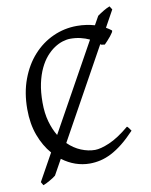

<svg xmlns="http://www.w3.org/2000/svg" viewBox="-86 -757 708 898"><g transform="rotate(-10 268.0 -308.0)"><path d="M109.9 -304.2Q109.9 -253.9 121.1 -214.1Q132.3 -174.3 150.9 -143.6L379.9 -556.2Q360.4 -565.4 337.9 -570.8Q315.4 -576.2 289.1 -576.2Q272.5 -576.2 252.7 -570.1Q232.9 -564 212.9 -550.8Q192.9 -537.6 174.3 -516.4Q155.8 -495.1 141.4 -464.8Q127 -434.6 118.4 -394.8Q109.9 -355 109.9 -304.2ZM497.1 -103Q465.8 -69.8 437.3 -47.1Q408.7 -24.4 382.1 -10.7Q355.5 2.9 329.8 8.8Q304.2 14.6 278.8 14.6Q244.6 14.6 211.4 3.2Q178.2 -8.3 148.4 -30.8L107.9 42Q103.5 45.9 95.5 51Q87.4 56.2 78.6 61.3Q69.8 66.4 61.3 70.6Q52.7 74.7 46.9 76.7L37.6 60.5L108.9 -67.9Q75.2 -106.4 54.7 -161.4Q34.2 -216.3 34.2 -286.1Q34.2 -364.3 57.9 -427.7Q81.5 -491.2 122.1 -536.1Q162.6 -581.1 216.3 -605.5Q270 -629.9 330.1 -629.9Q353.5 -629.9 374.5 -626.7Q395.5 -623.5 414.1 -618.2L437 -659.2Q451.2 -669.4 466.8 -678.7Q482.4 -688 496.6 -693.4L506.8 -677.2L462.9 -597.7Q469.7 -593.8 476.1 -589.6Q482.4 -585.4 487.8 -581.1Q490.7 -578.6 486.3 -571.3Q481.9 -564 474.4 -554.7Q466.8 -545.4 458.3 -536.1Q449.7 -526.9 443.8 -521L426.8 -523.9L423.3 -526.9L186.5 -99.1Q214.8 -71.3 248.3 -57.6Q281.7 -43.9 314 -43.9Q340.3 -43.9 382.8 -62Q425.3 -80.1 479 -125Q481.4 -124 484.1 -120.8Q486.8 -117.7 489.3 -114.3Q491.7 -110.8 493.7 -107.7Q495.6 -104.5 497.1 -103Z"/></g></svg>

Font: Gentium Plus Afr
Style: Regular
Weight: 400
Designer: J. Victor Gaultney, Annie Olsen, Iska Routamaa, Becca Hirsbrunner
Foundry: SIL International
Version: Version 5.000